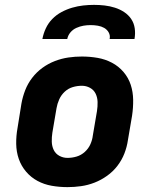

<svg xmlns="http://www.w3.org/2000/svg" viewBox="-20 -760 640 788"><path d="M257 8Q224 8 192.5 2.5Q161 -3 134 -17.5Q107 -32 87 -55.5Q67 -79 57 -108Q47 -137 46.5 -169.5Q46 -202 52 -235L68 -335Q73 -363 83.5 -390Q94 -417 112 -440.5Q130 -464 154 -481.5Q178 -499 205.5 -509.5Q233 -520 260.5 -524Q288 -528 316 -528Q349 -528 380.5 -522.5Q412 -517 439.5 -502.5Q467 -488 487 -464.5Q507 -441 516.5 -412Q526 -383 526.5 -350.5Q527 -318 522 -285L505 -185Q501 -157 490.5 -130Q480 -103 462 -79.5Q444 -56 419.5 -38.5Q395 -21 368 -10.5Q341 0 313 4Q285 8 257 8ZM257 -112Q276 -112 294.5 -117.5Q313 -123 328 -136.5Q343 -150 351 -168Q359 -186 361 -204L378 -304Q381 -323 380.5 -341.5Q380 -360 372.5 -375.5Q365 -391 349.5 -399.5Q334 -408 316 -408Q297 -408 278.5 -402.5Q260 -397 245.5 -383.5Q231 -370 223 -352Q215 -334 212 -316L195 -216Q192 -197 192.5 -178.5Q193 -160 200.5 -144.5Q208 -129 223.5 -120.5Q239 -112 257 -112ZM154 -600Q158 -622 168 -643.5Q178 -665 194.5 -682Q211 -699 232.5 -710.5Q254 -722 276.5 -728.5Q299 -735 321.5 -737.5Q344 -740 366 -740Q388 -740 409.5 -737.5Q431 -735 451.5 -728.5Q472 -722 489.5 -710.5Q507 -699 518.5 -682Q530 -665 533 -643.5Q536 -622 532 -600H430Q433 -615 426 -627Q419 -639 407.5 -645.5Q396 -652 381.5 -654.5Q367 -657 352 -657Q337 -657 322.5 -654.5Q308 -652 293.5 -645.5Q279 -639 269 -627Q259 -615 256 -600Z"/></svg>

Font: Iosevka Aile Heavy Oblique
Style: Regular
Weight: 900
Italic angle: -9°
Designer: Belleve Invis
Foundry: Belleve Invis
Version: Version 31.1.0; ttfautohint (v1.8.4)